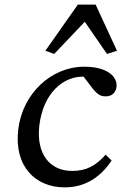

<svg xmlns="http://www.w3.org/2000/svg" viewBox="-20 -800 525 829"><path d="M259 9C342 9 410 -29 462 -107L436 -132C392 -83 352 -62 291 -62C197 -62 135 -133 150 -260C168 -401 255 -471 341 -469L379 -419C402 -391 414 -384 437 -384C464 -384 480 -401 483 -425C488 -469 443 -512 344 -512C201 -512 78 -396 59 -243C39 -82 133 9 259 9ZM176 -581 214 -567 346 -706 442 -567 485 -581 393 -780H316Z"/></svg>

Font: TPK Tissa Web
Style: Italic
Weight: 400
Italic angle: -7°
Designer: Jacques Le Bailly, Suppakit Chalermlarp | Katatrad Co.,Ltd.
Foundry: Jacques Le Bailly, Cadson Demak Co.,Ltd.
Version: Version 5.000;Glyphs 3.1.2 (3151)